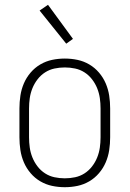

<svg xmlns="http://www.w3.org/2000/svg" viewBox="-20 -772 540 800"><path d="M250 8Q223 8 197 2.5Q171 -3 148 -16.5Q125 -30 107.5 -50.5Q90 -71 79.5 -95.5Q69 -120 65 -146.5Q61 -173 61 -200V-320Q61 -347 65 -373.5Q69 -400 79.5 -424.5Q90 -449 107.5 -469.5Q125 -490 148 -503.5Q171 -517 197 -522.5Q223 -528 250 -528Q277 -528 303 -522.5Q329 -517 352 -503.5Q375 -490 392.5 -469.5Q410 -449 420.5 -424.5Q431 -400 435 -373.5Q439 -347 439 -320V-200Q439 -173 435 -146.5Q431 -120 420.5 -95.5Q410 -71 392.5 -50.5Q375 -30 352 -16.5Q329 -3 303 2.5Q277 8 250 8ZM250 -29Q272 -29 293 -33.5Q314 -38 332 -49.5Q350 -61 363.5 -78.5Q377 -96 385 -116Q393 -136 396 -157Q399 -178 399 -200V-320Q399 -342 396 -363Q393 -384 385 -404Q377 -424 363.5 -441.5Q350 -459 332 -470.5Q314 -482 293 -486.5Q272 -491 250 -491Q228 -491 207 -486.5Q186 -482 168 -470.5Q150 -459 136.5 -441.5Q123 -424 115 -404Q107 -384 104 -363Q101 -342 101 -320V-200Q101 -178 104 -157Q107 -136 115 -116Q123 -96 136.5 -78.5Q150 -61 168 -49.5Q186 -38 207 -33.5Q228 -29 250 -29ZM256 -590 145 -728 180 -752 284 -610Z"/></svg>

Font: Iosevka Curly Extralight
Style: Regular
Weight: 200
Monospace: yes
Designer: Belleve Invis
Foundry: Belleve Invis
Version: Version 22.1.2; ttfautohint (v1.8.4)